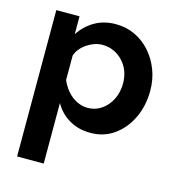

<svg xmlns="http://www.w3.org/2000/svg" viewBox="-110 -627 854 934"><g transform="rotate(15 317.0 -160.0)"><path d="M195 -92V213H61V-524H178V-434Q208 -480 254 -506.5Q300 -533 359 -533Q412 -533 456.5 -512Q501 -491 534 -453.5Q567 -416 585.5 -367.5Q604 -319 604 -263Q604 -187 574.5 -125Q545 -63 493.5 -26.5Q442 10 375 10Q314 10 267.5 -17.5Q221 -45 195 -92ZM467 -263Q467 -296 456.5 -324Q446 -352 426 -373.5Q406 -395 379.5 -407Q353 -419 322 -419Q303 -419 283.5 -412.5Q264 -406 246 -394Q228 -382 214.5 -366Q201 -350 195 -331V-208Q207 -179 227.5 -155Q248 -131 275 -117.5Q302 -104 330 -104Q361 -104 386 -117Q411 -130 429.5 -152.5Q448 -175 457.5 -203.5Q467 -232 467 -263Z"/></g></svg>

Font: YasnoRaleway
Style: Bold
Weight: 700
Designer: Matt McInerney, Pablo Impallari, Rodrigo Fuenzalida
Foundry: Matt McInerney, Pablo Impallari, Rodrigo Fuenzalida
Version: Version 4.026